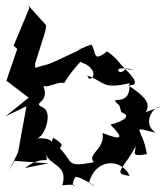

<svg xmlns="http://www.w3.org/2000/svg" viewBox="-32 -629 595 690"><path d="M492 -226C507 -253 501 -275 428 -323C473 -319 449 -351 418 -381C400 -350 359 -398 447 -379C398 -376 413 -404 353 -444C301 -405 316 -435 297 -469C187 -434 245 -398 240 -443C109 -381 158 -406 95 -385L94 -400L131 -517L134 -538L70 -609L73 -599L17 -465L30 -453L-9 -339L71 -278L-12 -211L63 -247L33 -82L0 -14L20 -51L141 -42L58 -25C130 -81 146 -26 131 -81C143 -31 215 -41 192 37C280 27 206 60 239 7C261 4 350 67 288 28C310 -60 404 -62 434 3C366 -4 417 -26 455 -103C456 -79 435 -65 496 -75C480 -174 430 -175 528 -152C479 -182 515 -245 543 -245ZM404 -226C449 -209 397 -190 365 -181C411 -134 412 -121 337 -151C345 -90 280 -77 305 -46C205 -27 232 -45 185 -94C179 -104 211 -103 159 -134C141 -94 183 -135 100 -132C126 -133 161 -224 122 -243C75 -265 164 -253 113 -344C119 -292 160 -337 199 -331C250 -417 291 -413 216 -417C353 -393 291 -318 282 -357C344 -337 332 -306 433 -330C440 -233 346 -295 397 -250Z"/></svg>

Font: Charger Distortion
Style: 2
Weight: 400
Designer: Jasper
Foundry: Cannot Into Space Fonts
Version: Version 0.98